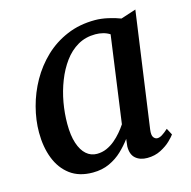

<svg xmlns="http://www.w3.org/2000/svg" viewBox="-89 -652 748 751"><g transform="rotate(-15 285.0 -277.0)"><path d="M457 -94.5Q454 -72 460.5 -63.2Q467 -54.5 476 -54.5Q485 -54.5 495.2 -60.8Q505.5 -67 520.5 -80.5L534.5 -54Q529.5 -46.5 513.8 -31Q498 -15.5 473.5 -2.8Q449 10 418 10Q389 10 371 -5.5Q353 -21 353.5 -54L357 -83.5Q340 -60.5 317.5 -39Q295 -17.5 265.2 -3.8Q235.5 10 197.5 10Q142.5 10 106.2 -17Q70 -44 52 -90.5Q34 -137 34 -195.5Q34 -246 47.8 -298.2Q61.5 -350.5 88.2 -398Q115 -445.5 154.2 -483Q193.5 -520.5 244.8 -542.2Q296 -564 359 -564Q383 -564 411.2 -557.8Q439.5 -551.5 461 -543L522.5 -563ZM404 -494.5Q391.5 -502.5 376.8 -506.2Q362 -510 346 -510Q306 -510 274.5 -491.8Q243 -473.5 219.8 -441.8Q196.5 -410 180.8 -369.8Q165 -329.5 157.2 -285.8Q149.5 -242 149.5 -199.5Q149.5 -152.5 160 -120.8Q170.5 -89 189 -72.8Q207.5 -56.5 232 -56.5Q253 -56.5 271.2 -64.5Q289.5 -72.5 305 -85.5Q320.5 -98.5 333.2 -113.5Q346 -128.5 355.5 -143Z"/></g></svg>

Font: Merriweather 28pt Medium
Style: Italic
Weight: 500
Italic angle: -7.8°
Version: Version 2.101